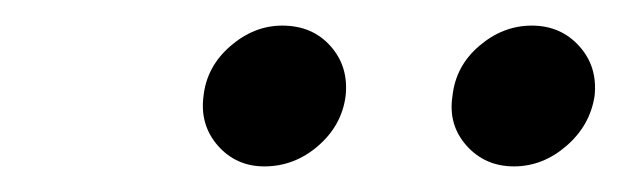

<svg xmlns="http://www.w3.org/2000/svg" viewBox="-20 -745 485 150"><path d="M186.5 -615Q164.5 -615 150.2 -631.2Q136 -647.5 139 -670Q141.5 -693 160 -709Q178.5 -725 200.5 -725Q224 -725 238.2 -709Q252.5 -693 250 -670Q247 -647 228.5 -631Q210 -615 186.5 -615ZM381.5 -615Q359 -615 344.5 -631.2Q330 -647.5 333.5 -670Q336 -693.5 354.5 -709.2Q373 -725 395.5 -725Q418 -725 432.5 -709Q447 -693 444.5 -670Q441 -647 422.5 -631Q404 -615 381.5 -615Z"/></svg>

Font: Expletus Sans Medium
Style: Italic
Weight: 500
Italic angle: -7°
Version: Version 7.500